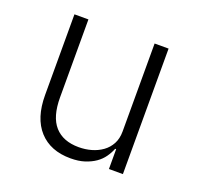

<svg xmlns="http://www.w3.org/2000/svg" viewBox="-98 -618 760 736"><g transform="rotate(20 281.5 -250.0)"><path d="M413 -81H409Q402 -63 390 -46Q378 -29 360 -16.5Q342 -4 317.5 4Q293 12 260 12Q178 12 132 -38.5Q86 -89 86 -183V-512H143V-194Q143 -115 177 -77Q211 -39 275 -39Q302 -39 326.5 -46Q351 -53 370.5 -67Q390 -81 401.5 -102.5Q413 -124 413 -153V-512H470V0H413Z"/></g></svg>

Font: IBM Plex Sans KR Light
Style: Regular
Weight: 300
Designer: Mike Abbink; Paul van der Laan; Pieter van Rosmalen; Wujin Sim; Chorong Kim; Dohee Lee;
Foundry: Sandoll Inc.
Version: Version 1.001